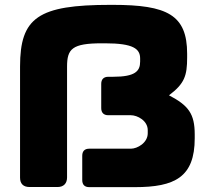

<svg xmlns="http://www.w3.org/2000/svg" viewBox="-20 -770 868 790"><path d="M347.2 0H535.2C699.2 0 781.2 -41 781.2 -201.2V-216.8C781.2 -302.2 755.4 -335.9 675.3 -377.9C739.3 -425.8 750 -458.5 750 -533.2V-548.8C750 -709 668 -750 443.8 -750H434.1C136.7 -750 62.5 -697.8 62.5 -496.1V-39.1C62.5 -13.7 76.2 -0.5 101.6 -0.5H216.8C241.7 -0.5 255.9 -15.1 255.9 -40V-495.6C255.9 -568.8 276.4 -591.8 399.4 -591.8H412.6C529.3 -591.8 556.6 -568.8 556.6 -529.3V-516.6C556.6 -477.1 536.1 -454.1 445.3 -454.1H425.8C406.7 -454.1 396.5 -443.8 396.5 -424.8V-325.2C396.5 -306.2 406.7 -295.9 425.8 -295.9H518.6C544.9 -295.9 587.9 -273.9 587.9 -234.4V-221.7C587.9 -182.1 544.9 -158.2 518.6 -158.2H347.2C328.1 -158.2 318.4 -147.9 318.4 -128.9V-29.3C318.4 -10.3 328.1 0 347.2 0Z"/></svg>

Font: Gyrotrope Black
Style: Regular
Weight: 900
Designer: David Moles
Version: Version 1.003;Glyphs 3.3.1 (3343)